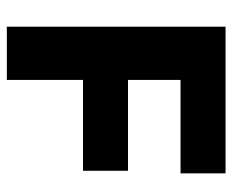

<svg xmlns="http://www.w3.org/2000/svg" viewBox="-79 -600 679 561"><g transform="rotate(90 260.5 -319.5)"><path d="M58 0V-639H213.5V0ZM147.5 -222.5V-354H479V-222.5ZM103 -507.5V-639H486.5V-507.5Z"/></g></svg>

Font: Anek Odia
Style: Bold
Weight: 700
Designer: Yesha Goshar & Mahesh Sahu (Odia), Yesha Goshar (Latin)
Foundry: Ek Type
Version: Version 1.003